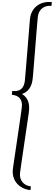

<svg xmlns="http://www.w3.org/2000/svg" viewBox="-20 -993 556 1982"><path d="M106.4 -54.2Q133.8 -50.8 156 -54.7Q178.2 -58.6 194.8 -71Q211.4 -83.5 221.9 -104.7Q232.4 -126 236.3 -157.2Q237.3 -168 240.2 -200Q243.2 -231.9 246.8 -277.3Q250.5 -322.8 255.1 -377.2Q259.8 -431.6 264.2 -487.8Q268.6 -543.9 272.9 -597.4Q277.3 -650.9 280.8 -693.8Q284.2 -736.8 286.6 -765.1Q289.1 -793.5 289.6 -799.8Q294.4 -842.3 313 -876.2Q331.5 -910.2 361.6 -933.1Q391.6 -956.1 430.7 -966.1Q469.7 -976.1 515.6 -970.7L511.2 -932.1Q482.9 -935.1 459 -929Q435.1 -922.9 416.5 -908.4Q397.9 -894 386 -871.8Q374 -849.6 370.6 -820.3Q369.6 -810.5 366.7 -779.3Q363.8 -748 360.1 -703.1Q356.4 -658.2 352.1 -603.5Q347.7 -548.8 343.3 -492.7Q338.9 -436.5 334.5 -382.8Q330.1 -329.1 326.7 -285.6Q323.2 -242.2 320.6 -213.4Q317.9 -184.6 316.9 -177.7Q310.5 -118.7 283.4 -79.1Q256.3 -39.6 206.5 -22.9Q251 3.9 268.6 48.8Q286.1 93.8 279.3 152.3Q278.8 159.2 274.7 188Q270.5 216.8 264.2 259.8Q257.8 302.7 250 356.2Q242.2 409.7 233.9 465.3Q225.6 521 217.8 575.2Q210 629.4 203.4 674.1Q196.8 718.8 192.6 749.8Q188.5 780.8 187 790.5Q183.6 820.3 190.2 844.5Q196.8 868.7 211.7 887Q226.6 905.3 248.8 916.5Q271 927.7 298.8 931.2L294.4 969.7Q248.5 964.4 212.6 945.8Q176.8 927.2 152.8 898.4Q128.9 869.6 118.4 832.3Q107.9 794.9 112.8 752.4Q113.8 746.1 117.7 717.8Q121.6 689.5 127.9 647Q134.3 604.5 142.1 551.3Q149.9 498 158.2 442.6Q166.5 387.2 174.3 333Q182.1 278.8 188.7 233.9Q195.3 189 199.7 157Q204.1 125 205.1 114.3Q209 83 203.4 60.1Q197.8 37.1 184.3 21.2Q170.9 5.4 150.1 -3.4Q129.4 -12.2 102.1 -15.1Z"/></svg>

Font: Candra Sangkala
Style: Regular
Weight: 400
Designer: R.S. Wihananto
Foundry: R.S. Wihananto
Version: Version 2.0.1